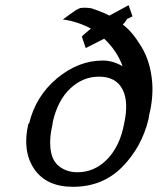

<svg xmlns="http://www.w3.org/2000/svg" viewBox="-20 -711 607 739"><path d="M89 -234Q91 -236 92 -236Q118 -342 200 -410Q282 -478 376 -478Q414 -478 452 -456Q430 -516 381 -562L310 -526L295 -570Q297 -574 330 -601Q277 -629 222 -636L245 -653L272 -672Q285 -679 289 -680Q307 -683 332 -679Q359 -670 380 -661L401 -651Q414 -658 440 -672L475 -691L490 -648Q489 -647 482 -644Q475 -641 469 -638Q465 -630 459 -623.5Q453 -617 453 -616Q487 -592 523.5 -532.5Q560 -473 566 -391Q570 -332 554 -268Q554 -266 553 -261Q552 -256 552 -254Q526 -145 450.5 -68.5Q375 8 261 8Q158 8 111.5 -61Q65 -130 89 -234ZM183 -241Q183 -236 182 -232Q170 -181 174 -143Q178 -94 207.5 -71Q237 -48 278 -48Q344 -48 393 -98.5Q442 -149 458 -236Q476 -319 452 -366Q427 -416 361 -416Q299 -416 250.5 -370.5Q202 -325 183 -241Z"/></svg>

Font: Coval
Style: Book Italic
Weight: 350
Foundry: Context Ltd
Version: Version 001.000